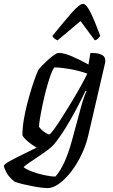

<svg xmlns="http://www.w3.org/2000/svg" viewBox="-94 -774 586 994"><path d="M151 200Q142 200 121 197.5Q100 195 74 190Q48 185 23 179Q-2 173 -19 166Q-47 144 -59.5 121Q-72 98 -74 85Q-71 75 -43.5 60Q-16 45 22 26.5Q60 8 96 -10Q70 -24 47 -44.5Q24 -65 22 -75Q22 -112 29.5 -156Q37 -200 48.5 -243.5Q60 -287 72 -324.5Q84 -362 93.5 -386Q103 -410 106 -414Q111 -421 124.5 -435Q138 -449 154.5 -464Q171 -479 186 -489.5Q201 -500 210 -500Q238 -500 280.5 -481.5Q323 -463 364 -440L374 -500Q385 -500 403 -498.5Q421 -497 436 -488.5Q451 -480 451 -460Q451 -458 451 -454.5Q451 -451 450 -448L363 -73Q352 -24 329 24.5Q306 73 276 112.5Q246 152 213.5 176Q181 200 151 200ZM161 -78Q166 -78 184.5 -103Q203 -128 228 -167.5Q253 -207 279.5 -251Q306 -295 327 -333Q348 -371 358 -393Q312 -409 265 -417Q218 -425 188 -425Q178 -413 167 -382.5Q156 -352 145.5 -312Q135 -272 126.5 -232Q118 -192 113 -161Q108 -130 108 -118Q117 -104 135 -91Q153 -78 161 -78ZM193 140Q243 84 278 -45L329 -233Q336 -257 343 -276Q350 -295 354 -301L349 -304Q329 -262 302.5 -211.5Q276 -161 246 -112.5Q216 -64 186 -27Q175 -14 153 2.5Q131 19 105.5 36Q80 53 58.5 67.5Q37 82 28 91Q40 102 70 113.5Q100 125 134.5 132.5Q169 140 193 140ZM204 -565Q194 -569 186.5 -575.5Q179 -582 177 -588Q238 -663 278 -708.5Q318 -754 336 -754Q353 -754 375.5 -708Q398 -662 425 -588Q420 -582 414 -575Q408 -568 397 -565L323 -665Z"/></svg>

Font: Texturina 72pt 72pt Medium
Style: Italic
Weight: 500
Italic angle: -11°
Designer: Guillermo Torres Carreño
Foundry: Omnibus-Type
Version: Version 1.002; ttfautohint (v1.8.3)